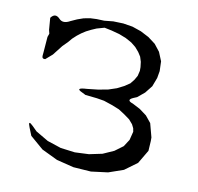

<svg xmlns="http://www.w3.org/2000/svg" viewBox="-61 -559 622 604"><g transform="rotate(10 250.0 -257.0)"><path d="M56.6 -472.7Q70.3 -491.2 85.9 -474.6Q98.6 -460.9 121.1 -473.6L140.6 -482.4L160.2 -489.3L180.7 -493.2L201.2 -494.1L225.6 -493.2L253.9 -496.1L286.1 -495.1L316.4 -490.2L344.7 -480.5L371.1 -466.8L394.5 -449.2L412.1 -426.8L423.8 -398.4L424.8 -367.2L420.9 -344.7L410.2 -316.4L391.6 -293L369.1 -274.4L357.4 -269.5Q335.9 -259.8 359.4 -252L383.8 -239.3L406.2 -222.7L423.8 -201.2L435.5 -157.2V-145.5L433.6 -114.3L408.2 -71.3L368.2 -42L320.3 -25.4L266.6 -18.6L210 -22.5L155.3 -36.1L104.5 -60.5L62.5 -96.7L52.7 -121.1Q42 -147.5 62.5 -127L76.2 -113.3L116.2 -89.8L160.2 -75.2L206.1 -69.3L251 -71.3L293 -80.1L328.1 -95.7L354.5 -115.2L369.1 -137.7L376 -165L374 -175.8L368.2 -187.5L356.4 -201.2L338.9 -213.9L319.3 -226.6L294.9 -236.3L268.6 -245.1L245.1 -249L208 -252.9L196.3 -258.8Q169.9 -270.5 209 -272.5L244.1 -276.4L275.4 -282.2L301.8 -291L323.2 -301.8L340.8 -313.5L351.6 -327.1L359.4 -340.8L363.3 -357.4V-369.1L361.3 -385.7L356.4 -401.4L347.7 -415L335.9 -428.7L321.3 -440.4L301.8 -451.2L279.3 -460L253.9 -466.8L230.5 -471.7L206.1 -464.8L190.4 -458L174.8 -450.2L161.1 -441.4L148.4 -431.6L135.7 -419.9L125 -407.2L109.4 -391.6L85 -360.4L63.5 -341.8Q52.7 -340.8 53.7 -351.6L54.7 -362.3L58.6 -412.1L62.5 -422.9L59.6 -434.6Z"/></g></svg>

Font: B2 Hana
Style: Regular
Weight: 500
Version: 2020-08-05; (max)